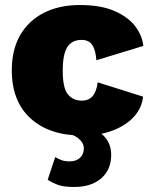

<svg xmlns="http://www.w3.org/2000/svg" viewBox="-20 -530 609 765"><path d="M298 -510Q382 -510 436.5 -486Q491 -462 519 -425Q547 -388 551 -347L364 -290Q361 -331 347.5 -351Q334 -371 305 -371Q267 -371 248.5 -343Q230 -315 230 -248Q230 -178 251 -153.5Q272 -129 306 -129Q361 -129 369 -202L550 -145Q546 -102 515.5 -67Q485 -32 432 -11Q379 10 307 10Q177 10 102 -58Q27 -126 27 -250Q27 -333 61 -391Q95 -449 156 -479.5Q217 -510 298 -510ZM214 -12 254 -40Q423 -23 423 87Q423 146 383.5 180.5Q344 215 275 215Q234 215 211 206.5Q188 198 170 186L200 96Q212 103 225 108Q238 113 258 113Q283 113 298.5 99Q314 85 314 61Q314 39 292.5 21.5Q271 4 214 -12Z"/></svg>

Font: Work Sans ExtraBold
Style: Regular
Weight: 800
Designer: Wei Huang
Foundry: Wei Huang
Version: Version 2.012; ttfautohint (v1.8.3)